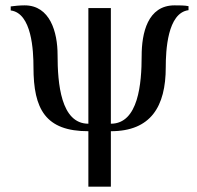

<svg xmlns="http://www.w3.org/2000/svg" viewBox="-20 -480 734 717"><path d="M684 -457C670 -460 650 -460 632 -460C531 -460 509 -356 509 -271C509 -169 497 -18 394 -18V-450H310V-18C207 -18 195 -169 195 -275C195 -360 167 -460 72 -460C54 -460 34 -458 20 -456V-441C99 -431 105 -290 105 -229C105 -72 150 10 310 10V217H394V10C543 10 599 -82 599 -229C599 -290 605 -432 684 -442Z"/></svg>

Font: XITS Math
Style: Regular
Weight: 400
Designer: MicroPress Inc., with final additions and corrections provided by Coen Hoffman, Elsevier (retired)
Version: Version 1.108